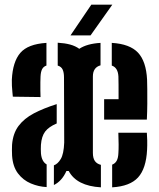

<svg xmlns="http://www.w3.org/2000/svg" viewBox="-20 -791 680 819"><path d="M34.7 -378.6Q34.2 -385 32.9 -397.8Q31.6 -410.5 30.8 -425Q30 -439.5 30.5 -451.1Q34.1 -527.2 66.5 -565.2Q98.8 -603.1 178.1 -608.1V-511.4Q165.5 -507.2 159.7 -496.1Q153.9 -485 152.9 -464.9Q152.4 -456.5 152.2 -439.6Q151.9 -422.7 152.2 -405.3Q152.4 -387.8 152.9 -377ZM410.4 8.1Q307.1 2.1 273.2 -61.5H263.3Q253.4 -39.3 239.7 -24.4Q226.1 -9.6 209.9 -1.8V-85.7Q226.4 -91.6 239.1 -112.7Q251.9 -133.7 253.9 -182.7L253 -460.8Q253 -481.4 247.3 -494.1Q241.5 -506.8 226.2 -511.3V-608.8Q256.3 -607.1 279 -601Q301.7 -594.9 318.1 -582.8Q351 -604.7 408.8 -608.1V-512.3Q376.2 -503.3 376.2 -464.9V-139.1Q376.2 -116.4 384.7 -104.2Q393.2 -92.1 410.4 -87.8ZM424.2 -280.8V-367.8H485.8Q486.1 -402.4 485.7 -429.1Q485.3 -455.7 485.1 -464.9Q483.1 -502.6 456.8 -511.3V-608.1Q533.5 -603.6 568.5 -566.6Q603.4 -529.6 607.4 -451.1Q607.9 -438.8 608.2 -411Q608.5 -383.2 608.3 -348.7Q608 -314.1 606.4 -280.8ZM179 7Q144.4 5.3 111.5 -8.5Q78.6 -22.4 56.6 -51.4Q34.6 -80.4 31.5 -127.1Q31 -137.2 30.9 -150.2Q30.9 -163.2 31.4 -173.3Q35.2 -221.9 59.1 -253.8Q83.1 -285.7 124.5 -307.5Q166 -329.2 221.9 -346.9V-264.4Q188.1 -250.1 172.7 -229.9Q157.3 -209.6 154.6 -173.3Q154.1 -164.4 154.1 -155.2Q154.2 -145.9 154.7 -136.8Q157.7 -102 179 -89.6ZM458.4 8.1V-88.6Q471.5 -93.7 477.9 -105.6Q484.3 -117.5 485.1 -139.1Q486.1 -153.1 486 -175.4Q486 -197.7 484.8 -224.9H606.4Q607.5 -214.6 608 -192Q608.4 -169.5 607.4 -152Q603.4 -71.9 568.9 -34.1Q534.4 3.7 458.4 8.1ZM280.7 -640 369.6 -771.2H459.2L366.2 -640Z"/></svg>

Font: Big Shoulders Stencil Display SC Thin
Style: Regular
Weight: 100
Designer: Patric King
Foundry: XO Type Co
Version: Version 2.001